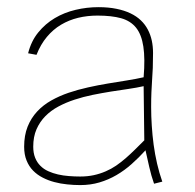

<svg xmlns="http://www.w3.org/2000/svg" viewBox="-20 -518 556 547"><path d="M442.4 -0.5Q433.6 -25.4 427.5 -52Q421.4 -78.6 417.7 -105.7Q414.1 -132.8 412.4 -159.9Q410.6 -187 410.6 -212.9Q410.6 -237.3 411.4 -255.4Q412.1 -273.4 413.3 -290Q414.6 -306.6 415.3 -324.7Q416 -342.8 416 -367.2Q416 -385.7 412.4 -402.6Q408.7 -419.4 401.1 -433.8Q393.6 -448.2 381.3 -460Q369.1 -471.7 351.8 -480Q334.5 -488.3 311.8 -492.9Q289.1 -497.6 260.3 -497.6Q227.5 -497.6 195.3 -490Q163.1 -482.4 136 -466.3Q108.9 -450.2 88.9 -425.5Q68.8 -400.9 60.1 -366.2L84 -361.8Q95.7 -391.6 113.5 -412.8Q131.3 -434.1 153.8 -447.5Q176.3 -460.9 202.6 -467.3Q229 -473.6 257.8 -473.6Q297.9 -473.6 325 -466.1Q352.1 -458.5 367.7 -439Q383.3 -419.4 388.4 -385.3Q393.6 -351.1 389.2 -297.9Q367.7 -293 341.3 -288.8Q314.9 -284.7 287.1 -280Q259.3 -275.4 230.7 -269Q202.1 -262.7 175.5 -253.7Q148.9 -244.6 126 -231.7Q103 -218.8 85.7 -200.2Q68.4 -181.6 58.6 -157Q48.8 -132.3 48.8 -100.1Q48.8 -77.6 55.7 -60.8Q62.5 -43.9 74.2 -32Q85.9 -20 101.6 -12Q117.2 -3.9 134.8 0.7Q152.3 5.4 171.4 7.3Q190.4 9.3 208.5 9.3Q237.8 9.3 263.4 1.7Q289.1 -5.9 312 -19.3Q335 -32.7 355.2 -50.8Q375.5 -68.8 394.5 -89.8Q399.9 -65.9 405.3 -42Q410.6 -18.1 418.9 5.4ZM391.1 -118.2Q377.4 -104.5 364.3 -91.6Q351.1 -78.6 337.9 -67.1Q324.7 -55.7 310.8 -46.1Q296.9 -36.6 281 -29.8Q265.1 -22.9 247.3 -19Q229.5 -15.1 208.5 -15.1Q192.4 -15.1 176.3 -16.4Q160.2 -17.6 145.3 -21Q130.4 -24.4 117.4 -30.3Q104.5 -36.1 95 -45.7Q85.4 -55.2 80.1 -68.6Q74.7 -82 74.7 -100.1Q74.7 -128.4 84 -149.7Q93.3 -170.9 109.1 -187Q125 -203.1 146.5 -214.6Q168 -226.1 192.6 -234.1Q217.3 -242.2 243.7 -247.6Q270 -252.9 295.9 -257.1Q321.8 -261.2 345.7 -264.6Q369.6 -268.1 389.2 -272.5Z"/></svg>

Font: SaysetthaMai Thin
Style: Regular
Weight: 100
Designer: John M. Durdin
Foundry: Lao Script for Windows
Version: Version 1.101